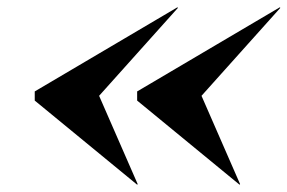

<svg xmlns="http://www.w3.org/2000/svg" viewBox="-20 -650 786 525"><path d="M531 -388 746.5 -628.5 745 -630 355 -400V-375L635 -145L636.5 -146.5ZM251 -388 466.5 -628.5 465 -630 75 -400V-375L355 -145L356.5 -146.5Z"/></svg>

Font: Bodoni* 72pt
Style: Bold Italic
Weight: 700
Italic angle: -13°
Version: Version 2.3